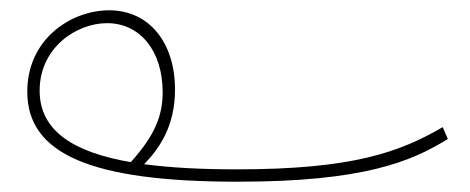

<svg xmlns="http://www.w3.org/2000/svg" viewBox="-20 -332 913 373"><path d="M442 21C686 21 779 -18 850 -62L840 -85C756 -36 664 -3 440 -3C373 -3 312 -6 260 -13C289 -43 320 -86 320 -158C320 -249 270 -312 192 -312C119 -312 33 -257 33 -154C33 -33 156 21 442 21ZM57 -156C57 -239 128 -287 188 -287C253 -287 296 -232 296 -153C296 -110 283 -71 234 -17C124 -36 57 -77 57 -156Z"/></svg>

Font: Noto Sans Arabic UI Cn Th
Style: Regular
Weight: 100
Width: 3
Designer: Monotype Design Team, Nadine Chahine and Nizar Qandah
Foundry: Monotype Imaging Inc.
Version: Version 2.010